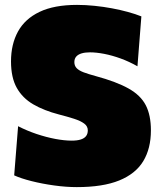

<svg xmlns="http://www.w3.org/2000/svg" viewBox="-20 -749 656 785"><path d="M294 16Q250 16 201.2 9.2Q152.5 2.5 109 -8.5Q65.5 -19.5 38 -32L54 -233Q90 -214.5 129.5 -201.2Q169 -188 206.2 -181Q243.5 -174 273 -174Q296 -174 310.5 -178.8Q325 -183.5 332 -192.8Q339 -202 339 -216Q339 -233 324 -244Q309 -255 282.5 -263.5Q256 -272 221 -281Q159.5 -297 115.8 -322.5Q72 -348 48.5 -390Q25 -432 25 -498Q25 -568 53.5 -620Q82 -672 141.8 -700.5Q201.5 -729 295 -729Q330 -729 366.5 -725.2Q403 -721.5 437.8 -715Q472.5 -708.5 503.5 -700Q534.5 -691.5 558 -682L542 -478Q508.5 -497 473.5 -509.8Q438.5 -522.5 406 -528.8Q373.5 -535 348 -535Q328 -535 313.8 -530.8Q299.5 -526.5 291.8 -517.8Q284 -509 284 -495Q284 -480 293.5 -470.2Q303 -460.5 322.2 -453.2Q341.5 -446 371 -438Q456 -415 505.5 -387.2Q555 -359.5 576 -318.8Q597 -278 597 -216Q597 -142 565.8 -90.2Q534.5 -38.5 467.5 -11.2Q400.5 16 294 16Z"/></svg>

Font: Commissioner Thin Black
Style: Regular
Weight: 900
Version: Version 1.000